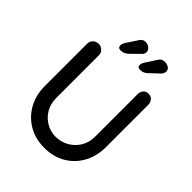

<svg xmlns="http://www.w3.org/2000/svg" viewBox="-252 -1062 1211 1211"><g transform="rotate(45 354.0 -456.5)"><path d="M578 -701Q600 -701 613 -686.5Q626 -672 626 -650V-271Q626 -191 591 -128Q556 -65 495 -29.5Q434 6 354 6Q275 6 213.5 -29.5Q152 -65 116.5 -128Q81 -191 81 -271V-650Q81 -672 96 -686.5Q111 -701 135 -701Q154 -701 169.5 -686.5Q185 -672 185 -650V-271Q185 -218 208.5 -178.5Q232 -139 271 -116.5Q310 -94 354 -94Q402 -94 442 -116.5Q482 -139 506.5 -178.5Q531 -218 531 -271V-650Q531 -672 543.5 -686.5Q556 -701 578 -701ZM260 -769Q236 -769 236 -791Q236 -804 246 -821L293 -892Q299 -904 309.5 -911.5Q320 -919 335 -919Q354 -919 369 -906.5Q384 -894 384 -876Q384 -869 380 -861Q376 -853 368 -846L313 -792Q301 -781 289 -775Q277 -769 260 -769ZM433 -769Q410 -769 410 -790Q410 -804 421 -821L468 -893Q474 -904 484 -910Q494 -916 509 -916Q525 -916 541.5 -907.5Q558 -899 558 -878Q558 -869 554 -861Q550 -853 543 -846L486 -792Q475 -781 462.5 -775Q450 -769 433 -769Z"/></g></svg>

Font: Quicksand SemiBold
Style: Regular
Weight: 600
Designer: Andrew Paglinawan
Foundry: Andrew Paglinawan
Version: Version 3.004